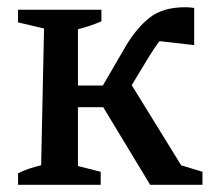

<svg xmlns="http://www.w3.org/2000/svg" viewBox="-20 -512 596 532"><path d="M30 0V-32Q59 -46 94 -54L102 -433L30 -450V-485H261V-453Q232 -440 196 -431V-275H265L329 -385Q358 -434 394.5 -463Q431 -492 494 -492Q505 -492 518 -490V-387L422 -398Q415 -389 408 -378.5Q401 -368 394 -357L345 -276L482 -54L541 -36V0H396L266 -215H196V-52L259 -36V0Z"/></svg>

Font: Piazzolla Medium
Style: Regular
Weight: 500
Designer: Juan Pablo del Peral
Foundry: Huerta Tipografica
Version: Version 1.330